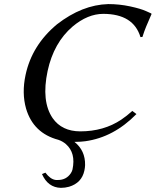

<svg xmlns="http://www.w3.org/2000/svg" viewBox="-20 -678 755 931"><path d="M183.6 166 200.2 159.2Q223.6 190.4 248 194.3Q254.4 195.3 260.7 194.8Q301.8 194.8 323.7 161.6Q329.6 152.3 331.5 144Q348.6 63.5 299.3 20.5Q283.2 6.8 263.2 0Q141.6 -32.2 106.4 -151.4Q85 -226.6 104 -314.9Q134.8 -459 256.3 -560.1Q378.4 -654.8 504.9 -658.2Q559.1 -658.2 611.1 -647Q663.1 -635.7 688.5 -624L713.4 -612.8L714.8 -609.9Q683.1 -539.1 673.8 -508.3Q672.4 -503.4 670.9 -499L661.1 -498Q627.4 -610.4 481 -610.8Q405.3 -610.8 332 -549.3Q240.7 -471.2 210.9 -334Q179.7 -186.5 235.4 -105Q279.8 -41.5 368.7 -41Q483.4 -41 568.4 -98.1Q595.2 -116.2 621.6 -140.1L641.6 -125Q531.2 -12.2 393.6 6.8Q371.1 9.8 349.1 9.8Q347.7 9.8 344.7 9.8Q341.8 9.8 340.8 9.8Q394 51.8 392.6 122.6Q392.1 136.2 389.2 148.9Q376.5 209 314.9 227.5Q295.4 232.9 275.4 232.9Q212.4 231.4 183.6 166Z"/></svg>

Font: Linux Biolinum Capitals O
Style: Italic Samll Caps
Weight: 400
Italic angle: -12°
Designer: Philipp H. Poll
Foundry: Philipp H. Poll
Version: Version 0.6.2